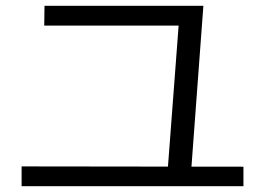

<svg xmlns="http://www.w3.org/2000/svg" viewBox="-20 -682 904 655"><path d="M590.8 -613.3 612.3 -594.7H130.9L131.8 -662.1H673.8L630.9 -83L550.8 -85ZM53.7 -114.3 810.5 -113.3V-46.9H53.7Z"/></svg>

Font: Pretendard GOV Variable
Style: Regular
Weight: 400
Designer: Base glyphs from Inter by Rasmus Andersson; Hangul glyphs from Noto Sans CJK(Source Han Sans) by Jang Soo-young and Kang
Foundry: Kil Hyung-jin
Version: Version 1.307;Glyphs 3.2 (3192)